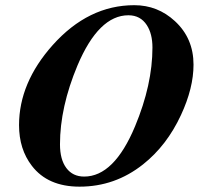

<svg xmlns="http://www.w3.org/2000/svg" viewBox="-20 -697 763 733"><path d="M718.8 -450.2Q718.8 -360.8 670.9 -257.8Q616.7 -141.1 525.9 -69.3Q418.9 15.6 283.7 15.6Q162.6 15.6 101.6 -64Q52.7 -127.4 52.7 -219.2Q52.7 -380.9 181.2 -524.9Q317.4 -677.2 492.7 -677.2Q582 -677.2 647.9 -616.2Q718.8 -550.8 718.8 -450.2ZM562 -515.6Q562 -567.9 540.5 -601.1Q516.1 -638.7 470.2 -638.7Q356.9 -638.7 275.9 -447.3Q209 -287.6 209 -146Q209 -87.9 233.4 -55.4Q257.8 -22.9 301.3 -22.9Q415.5 -22.9 495.6 -214.8Q562 -374 562 -515.6Z"/></svg>

Font: Dai Banna SIL Light
Style: BoldOblique
Weight: 700
Italic angle: -11°
Designer: Victor Gaultney
Foundry: SIL International
Version: Version 2.000